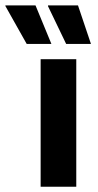

<svg xmlns="http://www.w3.org/2000/svg" viewBox="-90 -710 374 730"><path d="M64.5 0V-485H200V0ZM45 -689.5 105 -544V-543H11.5L-69.5 -687V-689.5ZM206.5 -689.5 255.5 -544V-543H161.5L92.5 -686.5V-689.5Z"/></svg>

Font: AnekLatin_SemiExpandedSemiBold
Style: Regular
Weight: 600
Width: 6
Designer: Yesha Goshar
Foundry: Ek Type
Version: Version 1.003